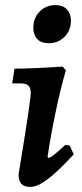

<svg xmlns="http://www.w3.org/2000/svg" viewBox="-20 -723 322 755"><path d="M237 -153 254 -151 270 -116Q206 -47 166.5 -17.5Q127 12 99 12Q75 12 64 0Q53 -12 53 -37Q101 -328 101 -357Q101 -377 92 -386Q83 -395 63 -395H28L37 -453Q99 -453 227 -461L239 -446Q218 -375 198 -278.5Q178 -182 167 -106L170 -102Q176 -102 187 -110Q198 -118 237 -153ZM111 -614Q111 -652 136 -677.5Q161 -703 198 -703Q227 -703 243 -686Q259 -669 259 -642Q259 -604 234 -578.5Q209 -553 171 -553Q142 -553 126.5 -569.5Q111 -586 111 -614Z"/></svg>

Font: Alegreya
Style: Bold Italic
Weight: 700
Italic angle: -7°
Designer: Juan Pablo del Peral
Foundry: Huerta Tipografica
Version: Version 2.007; ttfautohint (v1.6)